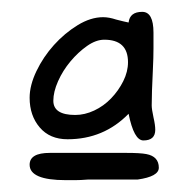

<svg xmlns="http://www.w3.org/2000/svg" viewBox="-20 -701 318 324"><path d="M222 -464Q206 -464 197 -509Q155 -466 94 -466Q64 -466 47 -486Q30 -506 30 -536Q30 -557 41.5 -581Q53 -605 71 -625Q89 -645 111 -658.5Q133 -672 154 -672Q164 -672 176 -668Q183 -666 188 -665Q193 -664 197 -663Q199 -681 220 -681Q239 -681 239 -646Q239 -635 239 -619.5Q239 -604 238 -584Q237 -564 236.5 -548.5Q236 -533 236 -523Q236 -517 239 -503Q242 -490 242 -482Q242 -464 222 -464ZM107 -507Q123 -507 139 -514.5Q155 -522 167.5 -535Q180 -548 188 -564Q196 -580 196 -596Q196 -634 156 -634Q142 -634 127 -623.5Q112 -613 99 -597.5Q86 -582 78 -564Q70 -546 70 -531Q70 -507 107 -507ZM91 -397Q30 -397 30 -423Q30 -443 64 -443H75H86H193Q217 -443 227 -441Q248 -437 248 -418Q248 -403 212 -398H164H128Q116 -397 107 -397Q98 -397 91 -397Z"/></svg>

Font: Dongol
Style: Regular
Weight: 400
Designer: Abdo Mohamed and Ibrahim Hamdi
Foundry: Protype Foundry
Version: Version 1.000;hotconv 1.0.109;makeotfexe 2.5.65596